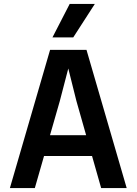

<svg xmlns="http://www.w3.org/2000/svg" viewBox="-20 -950 690 970"><path d="M134 -162V-267H530V-162ZM233 -698H417L620 0H491L366 -440L325 -604L282 -439L156 0H30ZM245 -761 332 -930H459L350 -761Z"/></svg>

Font: Azeret Mono Medium
Style: Regular
Weight: 500
Designer: Martin Vácha
Foundry: Displaay
Version: Version 1.002